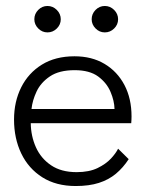

<svg xmlns="http://www.w3.org/2000/svg" viewBox="-20 -611 508 643"><path d="M83 -198.5Q83.5 -155.5 100.2 -118Q117 -80.5 151 -57.5Q185 -34.5 236.5 -34.5Q278.5 -34.5 306.8 -48.2Q335 -62 351.8 -80.2Q368.5 -98.5 375.5 -113L411 -78Q392.5 -49.5 368.2 -29.2Q344 -9 311.2 1.5Q278.5 12 233.5 12Q168 12 121.8 -17.2Q75.5 -46.5 51.2 -97Q27 -147.5 27 -210.5Q27 -270.5 51 -318.5Q75 -366.5 120.2 -394.5Q165.5 -422.5 229.5 -422.5Q287.5 -422.5 330.2 -397Q373 -371.5 396.8 -326.2Q420.5 -281 420.5 -221Q420.5 -216.5 420.2 -209.5Q420 -202.5 419.5 -198.5ZM363.5 -246Q363 -273 350.2 -303.2Q337.5 -333.5 308.8 -354.8Q280 -376 230 -376Q178 -376 147.2 -355.2Q116.5 -334.5 102.5 -304.5Q88.5 -274.5 85.5 -246ZM331 -502.5Q313 -502.5 300 -515.8Q287 -529 287 -546.5Q287 -564.5 300 -577.8Q313 -591 331 -591Q349 -591 362.2 -577.8Q375.5 -564.5 375.5 -546.5Q375.5 -528.5 362.2 -515.5Q349 -502.5 331 -502.5ZM139 -502.5Q121 -502.5 108 -515.8Q95 -529 95 -546.5Q95 -564.5 108 -577.8Q121 -591 139 -591Q157 -591 170.2 -577.8Q183.5 -564.5 183.5 -546.5Q183.5 -528.5 170.2 -515.5Q157 -502.5 139 -502.5Z"/></svg>

Font: League Spartan Thin Light
Style: Regular
Weight: 300
Version: Version 2.002